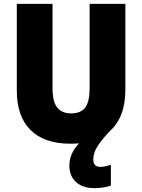

<svg xmlns="http://www.w3.org/2000/svg" viewBox="-20 -734 735 994"><path d="M463 91Q463 113 473 121.5Q483 130 499 130Q511 130 527.5 126.5Q544 123 554 119V227Q537 233 515 236.5Q493 240 469 240Q409 240 374 209Q339 178 339 121Q339 95 350 67Q361 39 389 8Q368 10 345 10Q210 10 138.5 -60.5Q67 -131 67 -265V-714H252V-277Q252 -208 276 -177.5Q300 -147 348 -147Q399 -147 421.5 -177.5Q444 -208 444 -278V-714H629V-269Q629 -124 545 -52Q504 -7 483.5 25.5Q463 58 463 91Z"/></svg>

Font: Noto Sans Lao Looped SemiCondensed Black
Style: Regular
Weight: 900
Width: 4
Designer: Mark Frömberg, Ben Mitchell
Foundry: The Fontpad Ltd
Version: Version 1.002; ttfautohint (v1.8.4.7-5d5b)